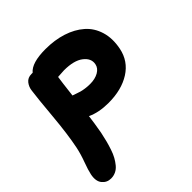

<svg xmlns="http://www.w3.org/2000/svg" viewBox="-231 -639 1047 1047"><g transform="rotate(-45 292.5 -115.0)"><path d="M33.2 261.2Q1.5 261.2 -18.3 236.8Q-38.1 212.4 -28.8 167Q-23.4 140.6 -6.6 95.2Q10.3 49.8 19 7.8Q36.1 -76.2 47.6 -205.3Q59.1 -334.5 65.9 -382.8Q68.4 -408.7 84.2 -429Q100.1 -449.2 128.9 -449.2H138.2Q172.4 -491.2 278.8 -491.2Q349.6 -491.2 408 -472.4Q466.3 -453.6 506.8 -418.2Q547.4 -382.8 564 -327.9Q580.6 -272.9 566.9 -205.1Q550.8 -126 483.2 -83Q415.5 -40 314.9 -40Q240.7 -40 188 -64.9Q183.6 -25.9 170.9 45.9Q164.6 75.7 158.7 98.9Q152.8 122.1 144 148.4Q135.3 174.8 124.8 193.6Q114.3 212.4 101.1 228.5Q87.9 244.6 70.6 252.9Q53.2 261.2 33.2 261.2ZM268.1 -337.9Q259.8 -337.9 220.2 -335Q215.8 -307.6 204.1 -208Q210 -206.1 225.3 -200.7Q240.7 -195.3 250.5 -192.4Q260.3 -189.5 278.6 -186.8Q296.9 -184.1 316.9 -184.1Q355 -184.1 381.6 -199.2Q408.2 -214.4 413.1 -240.2Q420.9 -279.3 382.8 -308.6Q344.7 -337.9 268.1 -337.9Z"/></g></svg>

Font: Shantell Sans Irregular
Style: Bold Italic
Weight: 700
Italic angle: -11.31°
Designer: Stephen Nixon, Anya Danilova, Shantell Martin
Foundry: Arrow Type
Version: Version 1.006;[9816181b4]